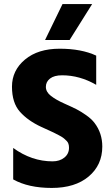

<svg xmlns="http://www.w3.org/2000/svg" viewBox="-20 -918 554 946"><path d="M323 -721H202L288 -898H434ZM484 -196Q484 -105 417 -48.5Q350 8 235 8Q120 8 45 -34V-189Q136 -123 239 -123Q274 -123 297 -141.5Q320 -160 320 -190Q320 -212 309 -223Q298 -234 290.5 -239.5Q283 -245 268.5 -252.5Q254 -260 244 -265Q213 -280 183 -293Q118 -323 78.5 -367Q39 -411 39 -491Q39 -571 103 -624.5Q167 -678 274 -678Q381 -678 454 -644V-500Q373 -547 286 -547Q247 -547 226.5 -531Q206 -515 206 -490Q206 -465 231 -445.5Q256 -426 296.5 -408Q337 -390 357.5 -379.5Q378 -369 404.5 -350.5Q431 -332 446 -312Q484 -262 484 -196Z"/></svg>

Font: Hind Mysuru
Style: Bold
Weight: 700
Designer: Manushi Parikh, Hitesh Malaviya
Foundry: Indian Type Foundry
Version: Version 0.703;PS 1.0;hotconv 1.0.86;makeotf.lib2.5.63406